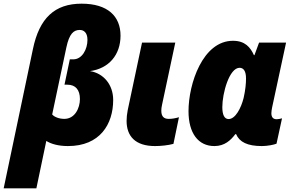

<svg xmlns="http://www.w3.org/2000/svg" viewBox="-67 -785 1606 1045"><path d="M-47 240H131L185 -18C210 -2 250 10 303 10C477 10 549 -109 549 -241C549 -324 497 -386 423 -398C525 -412 589 -486 589 -591C589 -696 520 -765 377 -765C231 -765 147 -687 112 -517ZM283 -138C257 -138 230 -147 217 -162L294 -526C310 -602 334 -622 367 -622C387 -622 409 -610 409 -568C409 -517 380 -462 332 -462H313L284 -324H300C344 -324 368 -296 368 -246C368 -197 341 -138 283 -138Z M777 10C807 10 848 6 877 -2L907 -147C887 -141 870 -138 851 -138C827 -138 811 -149 811 -182C811 -192 812 -202 815 -215L887 -553H706L628 -185C624 -164 622 -145 622 -127C622 -45 668 10 777 10Z M1100 10C1156 10 1189 -22 1214 -55H1218C1236 -12 1280 10 1358 10C1388 10 1424 3 1438 -3L1468 -141C1461 -139 1448 -136 1439 -136C1417 -136 1410 -150 1410 -169C1410 -178 1412 -189 1414 -200L1490 -553H1343L1318 -485H1315C1296 -527 1267 -563 1201 -563C1036 -563 959 -328 959 -180C959 -60 1012 10 1100 10ZM1177 -137C1154 -137 1143 -161 1143 -202C1143 -278 1181 -416 1237 -416C1258 -416 1272 -399 1272 -358C1272 -331 1269 -296 1259 -252C1245 -196 1214 -137 1177 -137Z"/></svg>

Font: Noto Sans SemiCondensed Black
Style: Italic
Weight: 900
Width: 4
Italic angle: -12°
Designer: Monotype Design Team
Foundry: Monotype Imaging Inc.
Version: Version 2.013